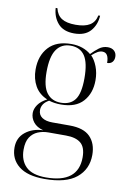

<svg xmlns="http://www.w3.org/2000/svg" viewBox="-103 -792 732 1094"><g transform="rotate(10 262.5 -245.5)"><path d="M234 240Q135 240 85 200Q35 160 35 93Q35 36 76.5 3Q118 -30 179 -32Q141 -42 122 -66Q103 -90 103 -119Q103 -143 119.5 -167Q136 -191 171 -209Q123 -229 99.5 -270.5Q76 -312 76 -366Q76 -446 121 -495Q166 -544 253 -544Q288 -544 316.5 -534Q345 -524 366 -506Q387 -528 409.5 -545Q432 -562 460 -562Q484 -562 497.5 -549Q511 -536 511 -515Q511 -496 500.5 -484.5Q490 -473 471 -473Q471 -532 434 -532Q420 -532 406.5 -524.5Q393 -517 374 -500Q395 -479 409 -443Q423 -407 423 -364Q423 -289 380.5 -241.5Q338 -194 253 -194Q214 -194 183 -204Q160 -191 150.5 -175.5Q141 -160 141 -143Q141 -115 162.5 -100Q184 -85 223 -85H323Q404 -85 441.5 -46.5Q479 -8 479 58Q479 141 418.5 190.5Q358 240 234 240ZM250 -204Q305 -204 332 -240.5Q359 -277 359 -364Q359 -454 332 -494Q305 -534 250 -534Q197 -534 168.5 -493Q140 -452 140 -363Q140 -279 169 -241.5Q198 -204 250 -204ZM240 230Q427 230 427 81Q427 23 398 -1Q369 -25 312 -25H211Q178 -25 150 -13.5Q122 -2 105 24Q88 50 88 96Q88 158 124.5 194Q161 230 240 230ZM256 -606Q194 -606 162.5 -642Q131 -678 128 -731H138Q147 -692 175 -674Q203 -656 256 -656Q309 -656 338 -674Q367 -692 375 -731H385Q382 -678 350.5 -642Q319 -606 256 -606Z"/></g></svg>

Font: Noto Serif Display Light
Style: Regular
Weight: 300
Designer: Monotype Design Team
Foundry: Monotype Imaging Inc.
Version: Version 2.009